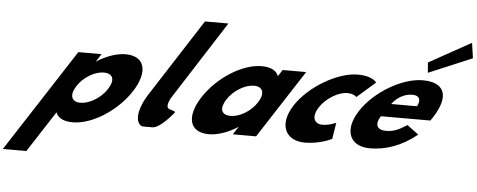

<svg xmlns="http://www.w3.org/2000/svg" viewBox="-171 -1010 3579 1440"><g transform="rotate(5 1618.5 -290.0)"><path d="M826.5 -257C923.6 -407 897 -528 747 -528C677 -528 596.9 -497 531.7 -455H529.7L567.3 -513H392.3L-108.4 260H68.6L268.7 -49C284.2 -8 326.3 15 395.3 15C545.3 15 729.3 -107 826.5 -257ZM638.5 -257C592.5 -186 507.1 -136 440.1 -136C374.1 -136 353.5 -186 399.5 -257C444.8 -327 527.2 -377 596.2 -377C668.2 -377 683.8 -327 638.5 -257Z M1318.5 -825 942 -240C886.2 -154.6 852.2 -41.6 910 -3C918 2.3 963.1 0 995.2 0C1053.1 -0.3 1144.6 -115 1144.6 -115C1159.7 -134 1162.5 -128 1115.9 -145C1064.8 -154.7 1120.1 -240 1120.1 -240L1495 -825Z M1341.3 -256C1244.2 -106 1270.8 15 1420.8 15C1490.8 15 1570.9 -16 1636.1 -58H1638.1L1600.5 0H1775.5L2107.8 -513H1930.8L1899 -464C1883.6 -505 1841.5 -528 1772.5 -528C1622.5 -528 1438.5 -406 1341.3 -256ZM1529.3 -256C1575.3 -327 1660.7 -377 1727.7 -377C1793.7 -377 1814.3 -327 1768.3 -256C1723 -186 1640.6 -136 1571.6 -136C1499.6 -136 1484 -186 1529.3 -256Z M2428.1 -383C2481.1 -383 2498.5 -359 2498.5 -359L2636.9 -480C2636.9 -480 2610 -528 2496 -528C2347 -528 2133 -406 2035.2 -255C1938 -105 1996.3 15 2144.3 15C2258.3 15 2346.1 -31 2346.1 -31L2365.8 -154C2365.8 -154 2317.2 -130 2264.2 -130C2197.2 -130 2178.5 -186 2224.5 -257C2269.8 -327 2361.1 -383 2428.1 -383Z M3011.1 -664 3017.2 -587 3344.6 -725 3328.1 -840ZM3067.3 -232C3072.2 -238 3079.3 -249 3083.8 -256C3200.4 -436 3141 -528 2985 -528C2830 -528 2624 -406 2526.8 -256C2430.3 -107 2478.3 15 2633.3 15C2747.3 15 2865.2 -22 2986.1 -119L2899.5 -183C2826.7 -137 2794.6 -126 2737.6 -126C2692.6 -126 2644.1 -153 2695.3 -232ZM2763.7 -330C2797.2 -377 2854.5 -413 2915.5 -413C2967.5 -413 2985.7 -384 2958.7 -330Z"/></g></svg>

Font: Hussar
Style: BdWodka
Weight: 700
Foundry: Cannot Into Space Fonts
Version: Version 2.00